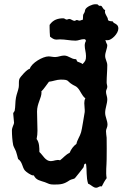

<svg xmlns="http://www.w3.org/2000/svg" viewBox="-20 -836 579 902"><path d="M536 -702C536 -719 525 -723 514 -729L510 -735L507 -736C501 -736 487 -737 487 -744C487 -756 473 -767 473 -782C473 -784 474 -787 474 -789C463 -791 461 -809 453 -809C451 -809 448 -808 445 -809L439 -815C435 -816 431 -816 427 -816C413 -816 387 -804 381 -792C379 -788 379 -784 378 -780C373 -768 370 -772 370 -757C370 -755 370 -750 369 -743C363 -743 359 -739 353 -739C349 -739 345 -742 341 -742C337 -742 334 -738 330 -738C322 -738 313 -747 306 -747C301 -747 298 -744 293 -744C288 -744 283 -750 278 -750C253 -750 230 -744 213 -719V-706C213 -691 214 -678 215 -664C224 -657 233 -650 244 -650C250 -650 256 -651 262 -651C286 -651 311 -645 335 -645C348 -645 360 -652 374 -652C383 -652 380 -650 384 -644C380 -638 378 -630 378 -622C378 -606 384 -590 384 -573C384 -554 382 -550 368 -535C361 -542 346 -544 342 -548C340 -551 340 -558 336 -558C314 -558 303 -575 281 -575C267 -575 253 -568 239 -568C228 -568 218 -571 208 -571C181 -571 128 -540 120 -513C107 -511 76 -476 71 -465C67 -454 70 -438 68 -426C65 -409 58 -394 55 -377C51 -357 53 -336 49 -316C48 -312 42 -307 42 -303C42 -298 46 -264 46 -259C46 -252 36 -238 36 -223C36 -202 38 -174 42 -154C45 -144 51 -135 55 -125C59 -113 62 -101 65 -89C86 -75 84 -50 97 -35C103 -28 126 -12 135 -12H139C149 11 171 13 191 20C210 27 211 31 234 31C266 31 281 29 307 11C314 6 329 5 332 1C346 -15 358 -32 371 -48C376 -53 372 -67 382 -67H384C389 -36 384 -4 394 27C407 31 417 46 432 46C440 46 446 39 454 39L458 40C465 26 472 13 481 1C476 -28 481 -58 481 -87C481 -121 482 -156 481 -189C480 -200 478 -210 478 -220C478 -230 485 -238 485 -250C485 -270 474 -287 474 -306C474 -328 484 -348 484 -370C484 -382 478 -393 478 -405C478 -414 484 -420 484 -428C484 -435 481 -441 481 -449C481 -476 484 -503 484 -530C484 -545 474 -558 474 -573C474 -591 484 -607 484 -625C480 -633 477 -640 475 -648C479 -647 482 -647 486 -647C504 -647 536 -678 536 -702ZM381 -374C377 -367 376 -359 376 -351C376 -337 379 -323 378 -310C377 -305 364 -222 361 -215C356 -196 343 -180 339 -160C325 -150 314 -135 307 -118C289 -110 277 -94 262 -83C247 -88 233 -79 219 -79C193 -79 182 -107 165 -122C165 -141 165 -167 152 -183C155 -196 156 -209 156 -222C156 -242 154 -292 154 -312C154 -350 175 -375 175 -402L174 -406C188 -420 198 -437 210 -452C229 -454 246 -462 265 -462C307 -462 293 -455 320 -439C329 -433 337 -432 345 -423C359 -408 364 -387 381 -374Z"/></svg>

Font: Margarine
Style: Regular
Weight: 400
Designer: Astigmatic (AOETI)
Foundry: Astigmatic (AOETI)
Version: Version 1.000